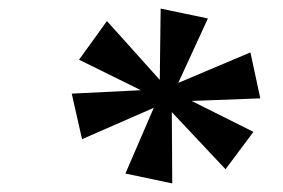

<svg xmlns="http://www.w3.org/2000/svg" viewBox="-20 -785 658 447"><path d="M381 -358 272 -381 338 -534 171 -461 147 -567 308 -575 164 -646 229 -736 352 -599 354 -765 464 -742 395 -592 563 -663 586 -556 426 -550 570 -478 505 -391 380 -524Z"/></svg>

Font: Noto Serif
Style: Bold Italic
Weight: 700
Italic angle: -12°
Designer: Monotype Design Team
Foundry: Monotype Imaging Inc.
Version: Version 2.013